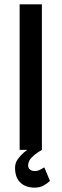

<svg xmlns="http://www.w3.org/2000/svg" viewBox="-20 -687 282 880"><path d="M70 0V-667H172V0ZM172 0Q172 0 156.5 9.5Q141 19 125 35Q109 51 109 72Q109 84 118 90.5Q127 97 139 97Q154 97 168.5 88.5Q183 80 183 80L209 142Q197 154 179.5 163.5Q162 173 139 173Q98 173 73.5 150Q49 127 49 82Q49 60 61.5 42.5Q74 25 90 11.5Q106 -2 118 -9Q130 -16 130 -16Z"/></svg>

Font: Epunda Sans Medium
Style: Regular
Weight: 500
Designer: Simon Atzbach
Foundry: typofactur
Version: Version 2.204; ttfautohint (v1.8.4.7-5d5b)